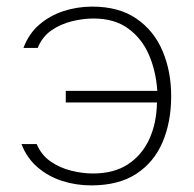

<svg xmlns="http://www.w3.org/2000/svg" viewBox="-20 -554 587 581"><path d="M256 7Q210 7 168 -6.5Q126 -20 93.5 -48Q61 -76 45 -118H91Q105 -85 133 -65.5Q161 -46 195.5 -37.5Q230 -29 261 -29Q325 -29 367.5 -57Q410 -85 432 -133.5Q454 -182 455 -244H179V-279H456Q452 -339 430.5 -388.5Q409 -438 367.5 -468Q326 -498 263 -498Q231 -498 197 -489.5Q163 -481 135.5 -462Q108 -443 94 -409H51Q67 -452 99 -479.5Q131 -507 172.5 -520.5Q214 -534 259 -534Q340 -534 393 -497.5Q446 -461 472 -399.5Q498 -338 498 -263Q498 -185 472 -124Q446 -63 392.5 -28Q339 7 256 7Z"/></svg>

Font: Onest Thin
Style: Regular
Weight: 250
Designer: Dmitri Voloshin, Andrey Kudryavtsev
Foundry: Dmitri Voloshin, Andrey Kudryavtsev
Version: Version 1.000;gftools[0.9.33]